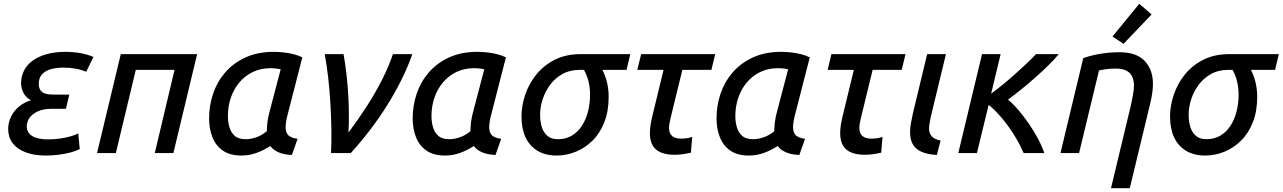

<svg xmlns="http://www.w3.org/2000/svg" viewBox="-20 -806 6754 1011"><path d="M222 13Q158 13 113.5 -4.5Q69 -22 46 -53Q23 -84 23 -127Q23 -159 37 -189.5Q51 -220 78.5 -243.5Q106 -267 143 -278Q119 -290 105 -314.5Q91 -339 91 -369Q91 -404 106.5 -434.5Q122 -465 152.5 -487Q183 -509 226.5 -521Q270 -533 326 -533Q367 -533 405 -526Q443 -519 472 -506L434 -428Q412 -438 380 -444Q348 -450 315 -450Q280 -450 250.5 -442.5Q221 -435 202.5 -416Q184 -397 184 -364Q184 -337 200.5 -322.5Q217 -308 259 -308H345L327 -233H251Q208 -233 179 -219.5Q150 -206 135.5 -185.5Q121 -165 121 -141Q121 -107 150 -89.5Q179 -72 234 -72Q265 -72 296.5 -76.5Q328 -81 353.5 -88.5Q379 -96 392 -104L400 -21Q378 -10 349 -2.5Q320 5 287 9Q254 13 222 13Z M491 0 616 -521H1018L893 0H795L899 -438H695L590 0Z M1251 13Q1191 13 1153.5 -13Q1116 -39 1098.5 -83.5Q1081 -128 1081 -183Q1081 -249 1101.5 -311Q1122 -373 1164.5 -423Q1207 -473 1271.5 -503Q1336 -533 1422 -533Q1447 -533 1474 -530Q1501 -527 1526.5 -520.5Q1552 -514 1572 -504L1497 -212Q1491 -191 1487.5 -171.5Q1484 -152 1484 -135Q1484 -108 1498 -94Q1512 -80 1547 -75L1517 10Q1474 8 1446.5 -4Q1419 -16 1403 -37Q1369 -15 1331 -1Q1293 13 1251 13ZM1274 -73Q1299 -73 1328 -82.5Q1357 -92 1385 -115Q1385 -138 1388.5 -165Q1392 -192 1400 -220L1458 -441Q1452 -443 1435 -445Q1418 -447 1404 -447Q1353 -447 1311.5 -427Q1270 -407 1240.5 -372Q1211 -337 1195.5 -291.5Q1180 -246 1180 -194Q1180 -166 1187.5 -138Q1195 -110 1215 -91.5Q1235 -73 1274 -73Z M1723 0Q1726 -56 1725 -122Q1724 -188 1720 -257.5Q1716 -327 1708.5 -394Q1701 -461 1690 -521H1789Q1807 -419 1813.5 -311.5Q1820 -204 1815 -108Q1866 -176 1912 -247.5Q1958 -319 1993 -388.5Q2028 -458 2049 -521H2151Q2128 -454 2093.5 -385Q2059 -316 2017 -249Q1975 -182 1926.5 -119Q1878 -56 1827 0Z M2323 13Q2263 13 2225.5 -13Q2188 -39 2170.5 -83.5Q2153 -128 2153 -183Q2153 -249 2173.5 -311Q2194 -373 2236.5 -423Q2279 -473 2343.5 -503Q2408 -533 2494 -533Q2519 -533 2546 -530Q2573 -527 2598.5 -520.5Q2624 -514 2644 -504L2569 -212Q2563 -191 2559.5 -171.5Q2556 -152 2556 -135Q2556 -108 2570 -94Q2584 -80 2619 -75L2589 10Q2546 8 2518.5 -4Q2491 -16 2475 -37Q2441 -15 2403 -1Q2365 13 2323 13ZM2346 -73Q2371 -73 2400 -82.5Q2429 -92 2457 -115Q2457 -138 2460.5 -165Q2464 -192 2472 -220L2530 -441Q2524 -443 2507 -445Q2490 -447 2476 -447Q2425 -447 2383.5 -427Q2342 -407 2312.5 -372Q2283 -337 2267.5 -291.5Q2252 -246 2252 -194Q2252 -166 2259.5 -138Q2267 -110 2287 -91.5Q2307 -73 2346 -73Z M2911 13Q2851 13 2809.5 -12.5Q2768 -38 2747 -83.5Q2726 -129 2726 -193Q2726 -249 2745.5 -307Q2765 -365 2804 -413.5Q2843 -462 2901.5 -491.5Q2960 -521 3038 -521H3299L3279 -438H3152Q3169 -404 3177 -369Q3185 -334 3185 -296Q3185 -220 3162 -162Q3139 -104 3100 -65.5Q3061 -27 3012 -7Q2963 13 2911 13ZM2917 -73Q2960 -73 2992 -92.5Q3024 -112 3045 -145Q3066 -178 3076.5 -220Q3087 -262 3087 -307Q3087 -344 3079 -377Q3071 -410 3055 -438H3031Q2980 -438 2941 -416Q2902 -394 2876 -358.5Q2850 -323 2837 -282Q2824 -241 2824 -201Q2824 -166 2833 -137Q2842 -108 2862.5 -90.5Q2883 -73 2917 -73Z M3532 9Q3490 9 3460.5 -3Q3431 -15 3416.5 -40.5Q3402 -66 3402 -105Q3402 -126 3406 -151Q3410 -176 3417 -203L3474 -438H3336L3356 -521H3746L3726 -438H3573L3511 -184Q3508 -171 3505.5 -158Q3503 -145 3503 -133Q3503 -103 3519.5 -89.5Q3536 -76 3565 -76Q3580 -76 3595 -78Q3610 -80 3625 -85L3618 -2Q3596 3 3574.5 6Q3553 9 3532 9Z M3923 13Q3863 13 3825.5 -13Q3788 -39 3770.5 -83.5Q3753 -128 3753 -183Q3753 -249 3773.5 -311Q3794 -373 3836.5 -423Q3879 -473 3943.5 -503Q4008 -533 4094 -533Q4119 -533 4146 -530Q4173 -527 4198.5 -520.5Q4224 -514 4244 -504L4169 -212Q4163 -191 4159.5 -171.5Q4156 -152 4156 -135Q4156 -108 4170 -94Q4184 -80 4219 -75L4189 10Q4146 8 4118.5 -4Q4091 -16 4075 -37Q4041 -15 4003 -1Q3965 13 3923 13ZM3946 -73Q3971 -73 4000 -82.5Q4029 -92 4057 -115Q4057 -138 4060.5 -165Q4064 -192 4072 -220L4130 -441Q4124 -443 4107 -445Q4090 -447 4076 -447Q4025 -447 3983.5 -427Q3942 -407 3912.5 -372Q3883 -337 3867.5 -291.5Q3852 -246 3852 -194Q3852 -166 3859.5 -138Q3867 -110 3887 -91.5Q3907 -73 3946 -73Z M4534 9Q4492 9 4462.5 -3Q4433 -15 4418.5 -40.5Q4404 -66 4404 -105Q4404 -126 4408 -151Q4412 -176 4419 -203L4476 -438H4338L4358 -521H4748L4728 -438H4575L4513 -184Q4510 -171 4507.5 -158Q4505 -145 4505 -133Q4505 -103 4521.5 -89.5Q4538 -76 4567 -76Q4582 -76 4597 -78Q4612 -80 4627 -85L4620 -2Q4598 3 4576.5 6Q4555 9 4534 9Z M4913 10Q4864 7 4833 -6.5Q4802 -20 4787 -45.5Q4772 -71 4772 -110Q4772 -132 4776.5 -157Q4781 -182 4787 -209L4862 -521H4961L4881 -190Q4878 -173 4875 -158Q4872 -143 4872 -129Q4872 -106 4885 -89.5Q4898 -73 4933 -66Z M5026 0 5151 -521H5249L5199 -313Q5232 -337 5266.5 -365.5Q5301 -394 5333 -423Q5365 -452 5392 -477.5Q5419 -503 5435 -521H5555Q5533 -494 5500.5 -462Q5468 -430 5430.5 -397Q5393 -364 5356 -334Q5319 -304 5288 -282Q5327 -248 5365 -199Q5403 -150 5433.5 -97.5Q5464 -45 5479 0H5370Q5348 -51 5318 -98.5Q5288 -146 5254 -186Q5220 -226 5186 -254L5124 0Z M5830 185 5934 -248Q5940 -274 5945.5 -304.5Q5951 -335 5951 -356Q5951 -380 5943 -400Q5935 -420 5914 -432.5Q5893 -445 5854 -445Q5830 -445 5806.5 -442Q5783 -439 5767 -435L5662 0H5564L5684 -500Q5715 -511 5746 -517.5Q5777 -524 5809 -527.5Q5841 -531 5874 -531Q5965 -531 6008 -484.5Q6051 -438 6051 -365Q6051 -343 6047.5 -318Q6044 -293 6038 -267L5929 185ZM5896 -575 5838 -614 5979 -786 6044 -730Z M6326 13Q6266 13 6224.5 -12.5Q6183 -38 6162 -83.5Q6141 -129 6141 -193Q6141 -249 6160.5 -307Q6180 -365 6219 -413.5Q6258 -462 6316.5 -491.5Q6375 -521 6453 -521H6714L6694 -438H6567Q6584 -404 6592 -369Q6600 -334 6600 -296Q6600 -220 6577 -162Q6554 -104 6515 -65.5Q6476 -27 6427 -7Q6378 13 6326 13ZM6332 -73Q6375 -73 6407 -92.5Q6439 -112 6460 -145Q6481 -178 6491.5 -220Q6502 -262 6502 -307Q6502 -344 6494 -377Q6486 -410 6470 -438H6446Q6395 -438 6356 -416Q6317 -394 6291 -358.5Q6265 -323 6252 -282Q6239 -241 6239 -201Q6239 -166 6248 -137Q6257 -108 6277.5 -90.5Q6298 -73 6332 -73Z"/></svg>

Font: Ubuntu Sans Medium
Style: Italic
Weight: 500
Italic angle: -13.5°
Designer: Dalton Maag Ltd
Foundry: Dalton Maag Ltd
Version: Version 1.006